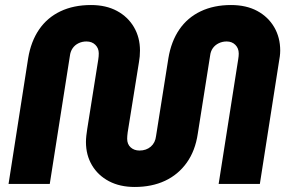

<svg xmlns="http://www.w3.org/2000/svg" viewBox="-20 -732 1148 764"><path d="M516 12Q457 12 413.5 -11Q370 -34 346 -74.5Q322 -115 322 -167Q322 -178 323.5 -192Q325 -206 327 -218L371 -495Q372 -501 372.5 -507.5Q373 -514 373 -520Q373 -540 359.5 -553.5Q346 -567 324 -567Q307 -567 292.5 -560Q278 -553 269 -540Q260 -527 258 -509L178 0H14L92 -500Q103 -567 135.5 -614.5Q168 -662 220.5 -687Q273 -712 342 -712Q402 -712 445.5 -688.5Q489 -665 513 -624Q537 -583 537 -531Q537 -519 536 -507.5Q535 -496 533 -485L488 -205Q487 -197 486.5 -191Q486 -185 486 -180Q486 -158 500 -145.5Q514 -133 535 -133Q562 -133 580 -148.5Q598 -164 601 -191L650 -500Q661 -567 693.5 -614.5Q726 -662 778.5 -687Q831 -712 899 -712Q960 -712 1003.5 -688.5Q1047 -665 1071 -624Q1095 -583 1095 -531Q1095 -520 1093.5 -508Q1092 -496 1090 -486L1014 0H850L928 -497Q929 -502 929.5 -508.5Q930 -515 930 -519Q930 -540 916.5 -553.5Q903 -567 882 -567Q865 -567 850.5 -560Q836 -553 827 -540.5Q818 -528 816 -510L767 -200Q757 -132 723 -84.5Q689 -37 636.5 -12.5Q584 12 516 12Z"/></svg>

Font: MuseoModerno
Style: Bold Italic
Weight: 700
Italic angle: -9°
Designer: Pablo Cosgaya, Héctor Gatti, Marcela Romero, and the Authors of The MuseoModerno Project.
Foundry: Omnibus-Type Team
Version: Version 1.003